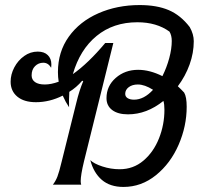

<svg xmlns="http://www.w3.org/2000/svg" viewBox="-20 -730 786 759"><path d="M708 -364Q718 -347 718 -308Q718 -231 686 -157.5Q654 -84 596.5 -37.5Q539 9 468 9Q415 9 382.5 -19Q350 -47 337 -97Q351 -83 384.5 -72Q418 -61 453 -61Q507 -61 547 -95Q587 -129 608.5 -183Q630 -237 630 -296Q630 -318 626 -331Q560 -278 486 -278Q446 -278 423.5 -295Q401 -312 401 -342Q401 -390 437.5 -422Q474 -454 526 -454Q572 -454 622 -429Q639 -463 649 -500Q659 -537 659 -568Q659 -590 650 -605Q599 -642 523 -642Q428 -642 362 -588Q296 -534 268 -437Q328 -479 396 -560H428L312 -92Q299 -38 299 -14Q299 -6 301 0H189Q200 -14 207 -32Q214 -50 224 -92L282 -325Q293 -371 309 -409L305 -411Q282 -384 254 -367Q252 -329 253 -306Q239 -327 228 -352Q176 -326 122 -326Q75 -326 48.5 -348Q22 -370 22 -407Q22 -436 36.5 -463.5Q51 -491 75.5 -508.5Q100 -526 129 -526Q155 -526 169 -512Q183 -498 183 -476Q183 -467 182 -462Q171 -482 151 -482Q132 -482 118.5 -468.5Q105 -455 105 -432Q105 -415 118.5 -405.5Q132 -396 157 -396Q182 -396 212 -407Q209 -425 209 -445Q209 -525 252 -585Q295 -645 369 -677.5Q443 -710 532 -710Q600 -710 647 -690Q694 -670 730 -623Q746 -595 746 -567Q746 -521 729.5 -475Q713 -429 683 -389Q696 -377 708 -364ZM585 -375Q552 -396 525 -396Q503 -396 489 -385.5Q475 -375 475 -359Q475 -348 484.5 -342Q494 -336 510 -336Q549 -336 585 -375Z"/></svg>

Font: Srisakdi
Style: Bold
Weight: 700
Designer: Cadson Demak Co.,Ltd.
Foundry: Cadson Demak Co.,Ltd.
Version: Version 1.000